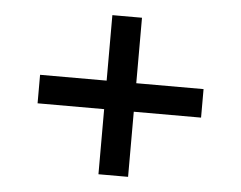

<svg xmlns="http://www.w3.org/2000/svg" viewBox="-41 -680 730 581"><g transform="rotate(5 323.5 -389.5)"><path d="M367.8 -345.6V-147.8H277.8V-345.6H75.6V-432.2H277.8V-631.1H367.8V-432.2H572.2V-345.6Z"/></g></svg>

Font: Paperlogy 5 Medium
Style: Regular
Weight: 500
Designer: redesigned by Lee Juim, glyphs from Gmarket Sans & Montserrat
Foundry: PT&
Version: Version 1.001